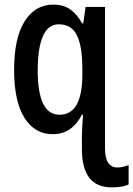

<svg xmlns="http://www.w3.org/2000/svg" viewBox="-20 -570 576 830"><path d="M210 -550Q254 -550 283.5 -529.5Q313 -509 335 -469H340L350 -540H434V71Q434 114 448 134Q462 154 486 154Q501 154 513 151Q525 148 536 144V227Q523 234 504 237Q485 240 464 240Q397 240 365.5 198Q334 156 334 74V19Q334 2 335.5 -22Q337 -46 339 -74H334Q313 -33 282 -11.5Q251 10 207 10Q130 10 85.5 -61Q41 -132 41 -268Q41 -406 86.5 -478Q132 -550 210 -550ZM234 -465Q188 -465 165.5 -413.5Q143 -362 143 -266Q143 -74 237 -74Q336 -74 336 -248V-271Q336 -370 312.5 -417.5Q289 -465 234 -465Z"/></svg>

Font: Avrile Sans Condensed Medium
Style: Regular
Weight: 500
Width: 3
Designer: Monotype Design Team
Foundry: Monotype Imaging Inc.
Version: Version 2.001;September 10, 2019;FontCreator 11.5.0.2425 64-